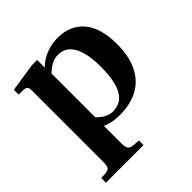

<svg xmlns="http://www.w3.org/2000/svg" viewBox="-182 -619 957 957"><g transform="rotate(-45 296.5 -140.5)"><path d="M26 200V167Q56 167 69.5 163Q83 159 86.5 148.5Q90 138 90 118V-384Q90 -404 83.5 -411Q77 -418 52 -418H29V-452L180 -475H216V-421H219V118Q219 138 224 148.5Q229 159 244 163Q259 167 291 167V200ZM313 11Q290 11 271 8Q252 5 233.5 -1.5Q215 -8 194 -17V-97Q203 -85 214.5 -72.5Q226 -60 239.5 -49.5Q253 -39 268.5 -32.5Q284 -26 302 -26Q361 -26 389 -76Q417 -126 417 -227Q417 -320 389.5 -370Q362 -420 308 -420Q284 -420 264.5 -410Q245 -400 231.5 -388Q218 -376 211 -369V-415Q228 -435 251.5 -449.5Q275 -464 304.5 -472.5Q334 -481 367 -481Q454 -481 504 -422.5Q554 -364 554 -249Q554 -164 525.5 -106Q497 -48 443.5 -18.5Q390 11 313 11Z"/></g></svg>

Font: Frank Ruhl Libre SemiBold
Style: Regular
Weight: 600
Designer: Yanek Iontef
Foundry: Fontef
Version: Version 6.003;gftools[0.9.30]